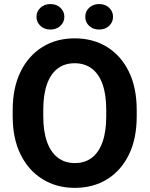

<svg xmlns="http://www.w3.org/2000/svg" viewBox="-20 -908 731 938"><path d="M647.9 -339.8Q647.9 -231 609.9 -152.8Q571.8 -74.7 503.7 -32.5Q435.5 9.8 345.7 9.8Q256.8 9.8 188.2 -32.5Q119.6 -74.7 80.8 -152.8Q42 -231 42 -339.8V-370.6Q42 -479.5 80.6 -557.9Q119.1 -636.2 187.5 -678.5Q255.9 -720.7 344.7 -720.7Q434.6 -720.7 502.9 -678.5Q571.3 -636.2 609.6 -557.9Q647.9 -479.5 647.9 -370.6ZM499 -371.6Q499 -445.8 481 -496.6Q462.9 -547.4 428.2 -573.2Q393.6 -599.1 344.7 -599.1Q295.9 -599.1 261.7 -573.2Q227.5 -547.4 209.5 -496.6Q191.4 -445.8 191.4 -371.6V-339.8Q191.4 -266.1 209.7 -215.1Q228 -164.1 262.5 -137.7Q296.9 -111.3 345.7 -111.3Q395 -111.3 429.2 -137.7Q463.4 -164.1 481.2 -215.1Q499 -266.1 499 -339.8ZM464.4 -763.7Q434.6 -763.7 415.5 -781.7Q396.5 -799.8 396.5 -825.7Q396.5 -852.1 415.5 -870.1Q434.6 -888.2 464.4 -888.2Q494.1 -888.2 513.2 -870.1Q532.2 -852.1 532.2 -825.7Q532.2 -799.8 513.2 -781.7Q494.1 -763.7 464.4 -763.7ZM226.1 -763.7Q196.8 -763.7 177.5 -781.7Q158.2 -799.8 158.2 -825.7Q158.2 -852.1 177.5 -870.1Q196.8 -888.2 226.1 -888.2Q255.9 -888.2 275.1 -870.1Q294.4 -852.1 294.4 -825.7Q294.4 -799.8 275.1 -781.7Q255.9 -763.7 226.1 -763.7Z"/></svg>

Font: Heebo
Style: Bold
Weight: 700
Designer: Oded Ezer
Foundry: Ezer Type House
Version: Version 3.100